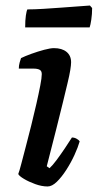

<svg xmlns="http://www.w3.org/2000/svg" viewBox="-20 -674 353 694"><path d="M152 0Q131 0 107.5 -8.5Q84 -17 66.5 -27.5Q49 -38 46 -45Q50 -55 57 -82Q64 -109 73.5 -145Q83 -181 93 -221Q103 -261 111.5 -298.5Q120 -336 125.5 -364.5Q131 -393 131 -406Q131 -418 123 -422Q115 -426 101 -426H48Q48 -437 51 -448Q54 -459 56 -464Q70 -471 93.5 -479.5Q117 -488 139.5 -494Q162 -500 175 -500Q204 -500 220.5 -486.5Q237 -473 237 -449Q237 -439 234 -420.5Q231 -402 224 -373Q217 -344 207 -302.5Q197 -261 182.5 -204Q168 -147 149 -73L159 -66Q170 -76 184.5 -95.5Q199 -115 214.5 -138Q230 -161 240 -177Q249 -177 257 -172.5Q265 -168 268 -163Q262 -142 249.5 -114.5Q237 -87 220 -60.5Q203 -34 185.5 -17Q168 0 152 0ZM71 -575Q71 -601 73.5 -618Q76 -635 79 -640Q104 -640 136.5 -642Q169 -644 202.5 -646.5Q236 -649 263.5 -651Q291 -653 305 -654L313 -645Q313 -623 310 -603Q307 -583 304 -575Z"/></svg>

Font: Texturina Medium 12pt SemiBold
Style: Italic
Weight: 600
Italic angle: -11°
Version: Version 1.002